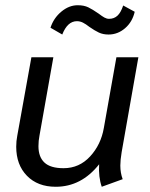

<svg xmlns="http://www.w3.org/2000/svg" viewBox="-20 -704 572 734"><path d="M42 -143Q42 -165 46 -185L100 -485H184L131 -186Q127 -166 127 -145Q127 -104 150 -82.5Q173 -61 223 -61Q283 -61 324.5 -106Q366 -151 377 -215L425 -485H509L445 -122Q440 -92 440 -71Q440 -43 449 -19L369 10Q356 -27 359 -76Q291 10 193 10Q124 10 83 -32Q42 -74 42 -143ZM173 -598Q185 -635 214.5 -659.5Q244 -684 277 -684Q301 -684 317.5 -676Q334 -668 357 -652Q370 -642 379 -637Q388 -632 397 -632Q416 -632 429 -644Q442 -656 451 -683L495 -659Q486 -620 458 -596Q430 -572 395 -572Q374 -572 358 -579.5Q342 -587 322 -601Q308 -612 297 -617.5Q286 -623 274 -623Q238 -623 218 -572Z"/></svg>

Font: Niramit
Style: Italic
Weight: 400
Italic angle: -10°
Version: Version 1.000; ttfautohint (v1.6)